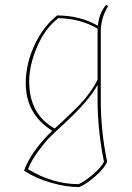

<svg xmlns="http://www.w3.org/2000/svg" viewBox="-20 -548 540 783"><path d="M391 -418V-138Q391 -13 417 112Q405 139 368.5 171Q332 203 303 215Q249 215 186 196.5Q123 178 78 148Q106 70 193 -15Q85 -82 85 -209Q85 -286 120 -362.5Q155 -439 213 -485Q306 -485 379 -443Q384 -493 412 -528L421 -523Q391 -475 391 -418ZM99 -216Q99 -82 203 -24L237 -55Q271 -87 292 -108Q349 -165 378 -223V-431Q310 -472 218 -474Q164 -433 131.5 -357.5Q99 -282 99 -216ZM378 -138V-202Q344 -138 244 -46Q199 -4 181 14Q163 32 136 68.5Q109 105 94 142Q195 203 301 203Q327 191 359.5 163Q392 135 404 112Q378 -18 378 -138Z"/></svg>

Font: Almendra Display
Style: Regular
Weight: 400
Designer: Ana Sanfelippo
Foundry: Ana Sanfelippo
Version: Version 1.004